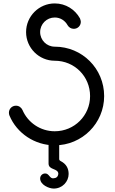

<svg xmlns="http://www.w3.org/2000/svg" viewBox="-20 -828 673 1119"><path d="M374 -681C381 -669 394 -660 410 -660C433 -660 451 -678 451 -701C451 -706 449 -713 446 -721C417 -773 363 -808 299 -808C207 -808 132 -733 132 -641C132 -549 207 -474 299 -474C414 -474 505 -383 505 -268C505 -155 414 -63 299 -63C215 -63 142 -114 111 -187C104 -202 90 -212 73 -212C50 -212 32 -194 32 -171C32 -165 33 -160 35 -155C78 -51 183 19 299 19C459 19 587 -110 587 -268C587 -428 459 -556 299 -556C252 -556 214 -594 214 -641C214 -688 252 -726 299 -726C332 -726 359 -708 374 -681ZM325 -5C325 -22 311 -36 294 -36C277 -36 263 -22 263 -5V125C263 165 320 151 320 186C318 201 309 210 293 211C269 215 267 182 243 183C227 183 214 196 214 212C214 249 265 271 293 271C344 271 380 230 380 186C380 152 365 127 334 111C328 108 325 104 325 99Z"/></svg>

Font: Fabada
Style: Regular
Weight: 400
Designer: deFharo
Foundry: deFharo.com
Version: Version 4.000 2011 initial release